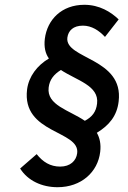

<svg xmlns="http://www.w3.org/2000/svg" viewBox="-20 -707 533 801"><path d="M183 -342C187 -375 205 -397 234 -415C301 -371 394 -350 385 -275C381 -240 364 -219 334 -203C268 -248 174 -268 183 -342ZM475 -626C443 -657 395 -687 332 -687C237 -687 177 -625 167 -545C163 -511 169 -484 184 -463C135 -434 100 -388 93 -334C70 -148 314 -164 302 -68C298 -36 273 -12 231 -12C190 -12 159 -31 133 -64L64 -4C96 47 155 74 220 74C319 74 388 11 398 -73C402 -106 396 -132 384 -153C435 -184 468 -223 475 -284C497 -466 250 -460 261 -550C265 -579 285 -600 326 -600C362 -600 393 -580 418 -553Z"/></svg>

Font: Falling Sky
Style: CondObl
Weight: 400
Designer: Paul D. Hunt
Foundry: Adobe Systems Incorporated
Version: Version 1.02